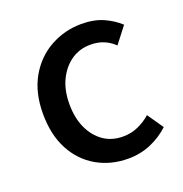

<svg xmlns="http://www.w3.org/2000/svg" viewBox="-99 -589 658 689"><g transform="rotate(-20 229.5 -244.0)"><path d="M278 12Q211 12 158 -18.5Q105 -49 74.5 -106Q44 -163 44 -244Q44 -325 77 -382.5Q110 -440 165 -470Q220 -500 283 -500Q331 -500 366 -484.5Q401 -469 427 -445L379 -383Q362 -400 339.5 -409.5Q317 -419 288 -419Q247 -419 215 -397Q183 -375 164 -336Q145 -297 145 -244Q145 -191 163 -152Q181 -113 212.5 -91Q244 -69 287 -69Q318 -69 345 -81Q372 -93 393 -112L435 -51Q404 -22 364 -5Q324 12 278 12Z"/></g></svg>

Font: UmiuVSE Medium
Style: Regular
Weight: 500
Designer: Paul D. Hunt
Foundry: Adobe
Version: Version 3.046;September 5, 2023;FontCreator 14.0.0.2901 64-b